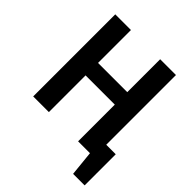

<svg xmlns="http://www.w3.org/2000/svg" viewBox="-228 -838 1143 1143"><g transform="rotate(45 344.0 -266.5)"><path d="M672 -104V158H575L559 0H459V-309H213V0H81V-691H213V-414H459V-691H592V-104Z"/></g></svg>

Font: Fira Sans Medium
Style: Regular
Weight: 500
Designer: bBox Type GmbH & Carrois Corporate GbR & Edenspiekermann AG
Foundry: bBox Type GmbH & Carrois Corporate GbR & Edenspiekermann AG
Version: Version 4.301